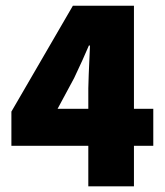

<svg xmlns="http://www.w3.org/2000/svg" viewBox="-20 -654 580 674"><path d="M20 -142.1V-262.2L235.8 -633.8H450.2V-272H518.1V-142.1H450.2V0H290V-142.1ZM182.1 -272H290V-344.2Q290 -365.2 295.9 -494.1H292Q272 -446.8 240.2 -379.9Z"/></svg>

Font: Source Sans Pro Black
Style: Regular
Weight: 900
Designer: Paul D. Hunt
Foundry: Adobe Systems Incorporated
Version: Version 2.020;PS 2.0;hotconv 1.0.86;makeotf.lib2.5.63406